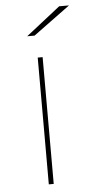

<svg xmlns="http://www.w3.org/2000/svg" viewBox="-52 -749 365 780"><g transform="rotate(-5 130.0 -358.5)"><path d="M115 0V-517H135V0ZM80 -607 220 -717H260L110 -607Z"/></g></svg>

Font: Montserrat Thin Thin
Style: Regular
Weight: 250
Version: Version 9.000